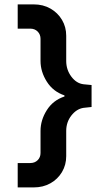

<svg xmlns="http://www.w3.org/2000/svg" viewBox="-20 -774 474 858"><path d="M59.1 63.5V-45.4H115.2Q135.3 -45.4 148.2 -58.1Q161.1 -70.8 161.1 -90.3V-189Q161.1 -237.3 189.2 -281.7Q217.3 -326.2 268.1 -342.8V-347.7Q217.3 -364.7 189.2 -409.2Q161.1 -453.6 161.1 -501.5V-600.6Q161.1 -620.1 148.2 -633.1Q135.3 -646 115.2 -646H59.1V-754.4H130.4Q172.9 -754.4 205.6 -735.6Q238.3 -716.8 257.1 -685.1Q275.9 -653.3 275.9 -614.3V-501.5Q275.9 -462.4 298.6 -431.9Q321.3 -401.4 353 -397.5L389.2 -394V-295.9L353 -292Q321.8 -287.1 298.8 -257.6Q275.9 -228 275.9 -189V-76.2Q275.9 -37.1 257.1 -5.4Q238.3 26.4 205.6 44.9Q172.9 63.5 130.4 63.5Z"/></svg>

Font: Estedad-FD Bold
Style: Regular
Weight: 700
Designer: Amin Abedi
Version: Version 7.3